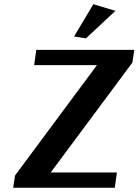

<svg xmlns="http://www.w3.org/2000/svg" viewBox="-20 -885 653 905"><path d="M613 -650 604 -590 219 -72H531L521 0H42L51 -58L437 -578H141L151 -650ZM420 -865 524 -834 385 -704 329 -713Z"/></svg>

Font: Arsenal
Style: Bold Italic
Weight: 700
Italic angle: -9°
Designer: Andrij Shevchenko
Foundry: Stairsfor.com
Version: Version 1.000